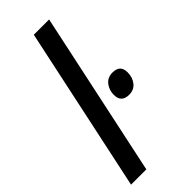

<svg xmlns="http://www.w3.org/2000/svg" viewBox="-247 -798 835 835"><g transform="rotate(-45 170.5 -380.0)"><path d="M6 0 168 -760H262L100 0ZM277 -282Q229 -282 229 -329Q229 -358 246 -380Q263 -402 294 -402Q341 -402 341 -356Q341 -325 324 -303.5Q307 -282 277 -282Z"/></g></svg>

Font: Noto Sans Condensed Medium
Style: Italic
Weight: 500
Width: 3
Italic angle: -12°
Designer: Monotype Design Team
Foundry: Monotype Imaging Inc.
Version: Version 2.013; ttfautohint (v1.8.4.7-5d5b)